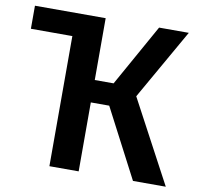

<svg xmlns="http://www.w3.org/2000/svg" viewBox="-78 -772 880 853"><g transform="rotate(10 362.5 -345.5)"><path d="M706 -691H572L416 -412H331V-691H12V-587H198L199 -588V0H331V-311H414L576 0H724L525 -373Z"/></g></svg>

Font: Fira Sans Medium
Style: Regular
Weight: 500
Designer: Carrois Corporate & Edenspiekermann AG
Foundry: Carrois Corporate GbR & Edenspiekermann AG
Version: Version 4.203